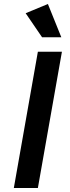

<svg xmlns="http://www.w3.org/2000/svg" viewBox="-20 -938 348 958"><path d="M169 0H49L169 -680H289ZM190 -752 108 -872 219 -918 286 -752Z"/></svg>

Font: Inria Sans
Style: Bold Italic
Weight: 700
Italic angle: -10°
Designer: Black Foundry Team
Foundry: Black Foundry
Version: Version 1.2; ttfautohint (v1.8.3)